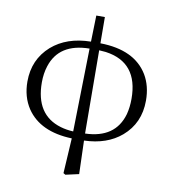

<svg xmlns="http://www.w3.org/2000/svg" viewBox="-95 -758 944 1057"><g transform="rotate(10 377.0 -229.5)"><path d="M406.2 -490.2 409.2 -25.4Q577.1 -30.3 617.2 -169.9Q627.9 -210 627.9 -257.8Q627.9 -461.9 443.4 -487.3Q424.8 -489.3 406.2 -490.2ZM342.8 -25.4 352.5 -490.2Q182.6 -488.3 139.6 -353.5Q126 -311.5 126 -261.7Q126 -80.1 271.5 -37.1Q304.7 -27.3 342.8 -25.4ZM405.3 -675.8 406.2 -529.3Q597.7 -526.4 671.9 -404.3Q708 -343.8 708 -261.7Q708 -135.7 618.2 -58.6Q538.1 9.8 410.2 13.7L416 200.2L341.8 216.8L330.1 210L341.8 13.7Q164.1 7.8 88.9 -103.5Q46.9 -167 46.9 -252.9Q46.9 -376 134.8 -454.1Q218.8 -527.3 353.5 -529.3L357.4 -675.8Z"/></g></svg>

Font: GenYoMin JP Regular
Style: Regular
Weight: 400
Version: Version 1.001;PS 1;hotconv 16.6.51;makeotf.lib2.5.65220 DEVE